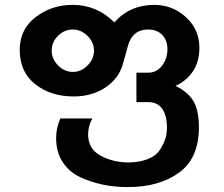

<svg xmlns="http://www.w3.org/2000/svg" viewBox="-20 -760 910 780"><path d="M692.9 -411.1Q743.7 -386.7 765.9 -348.9Q788.1 -311 788.1 -243.2Q788.1 -117.7 708 -59.1Q627.4 0 499 0Q392.6 0 306.2 -40Q261.2 -61 234.6 -101.6Q208 -142.1 208 -200.2Q208 -239.3 225.1 -278.8H355Q337.9 -247.1 337.9 -213.9Q337.9 -155.3 388.2 -127.9Q439.5 -100.1 501 -100.1Q545.4 -100.1 579.8 -113.5Q614.3 -127 629.9 -151.9Q644.5 -174.8 651.4 -195.1Q658.2 -215.3 658.2 -243.2Q658.2 -289.1 639.6 -317.1Q621.1 -345.2 581.1 -345.2H534.2V-464.8H582Q616.7 -464.8 638.4 -493.4Q660.2 -522 660.2 -560.1Q660.2 -596.2 638.9 -618.2Q617.7 -640.1 582 -640.1Q515.6 -640.1 498 -567.9Q495.6 -556.6 489 -534.9Q482.4 -513.2 480 -502.9Q464.4 -442.9 409.7 -405.5Q355 -368.2 278.8 -368.2Q186 -368.2 123 -418Q60.1 -467.8 60.1 -557.1Q60.1 -640.6 124 -689.9Q189 -740.2 274.9 -740.2Q373.5 -740.2 444.8 -668.9Q507.3 -740.2 606.9 -740.2Q681.2 -740.2 735.8 -689.9Q790 -640.1 790 -565.9Q790 -509.8 763.9 -470.5Q737.8 -431.2 692.9 -411.1ZM275.9 -640.1Q241.2 -640.1 215.6 -614.5Q189.9 -588.9 189.9 -554.2Q189.9 -520.5 216.1 -494.1Q242.2 -467.8 275.9 -467.8Q309.6 -467.8 335.7 -494.1Q361.8 -520.5 361.8 -554.2Q361.8 -587.9 335.7 -614Q309.6 -640.1 275.9 -640.1Z"/></svg>

Font: Miedinger*
Style: Bold
Weight: 700
Version: Version 001.000